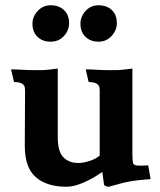

<svg xmlns="http://www.w3.org/2000/svg" viewBox="-20 -696 606 728"><path d="M368 -44Q361 -39 346.5 -30Q332 -21 313.5 -11.5Q295 -2 273.5 5Q252 12 231 12Q158 12 116 -24Q74 -60 74 -143L75 -354Q75 -359 74 -364.5Q73 -370 69 -374.5Q65 -379 56.5 -382Q48 -385 33 -385L22 -433Q35 -433 44.5 -432.5Q54 -432 63 -431.5Q72 -431 83 -430.5Q94 -430 111 -430Q124 -430 132.5 -430Q141 -430 150 -430.5Q159 -431 170 -432.5Q181 -434 199 -436V-175Q199 -121 220.5 -99.5Q242 -78 277 -78Q295 -78 319 -85.5Q343 -93 358 -106V-354Q358 -359 357 -364.5Q356 -370 352 -374.5Q348 -379 339.5 -382Q331 -385 316 -385L305 -433Q318 -433 327.5 -432.5Q337 -432 346 -431.5Q355 -431 366 -430.5Q377 -430 394 -430Q407 -430 415.5 -430Q424 -430 433 -430.5Q442 -431 453 -432.5Q464 -434 482 -436V-113Q482 -91 484 -79.5Q486 -68 506 -68H521L542 -69L551 -17Q526 -15 507.5 -13Q489 -11 472 -8Q455 -5 436.5 0Q418 5 393 12Q385 12 379.5 9Q374 6 374 1ZM103 -606Q103 -633 123 -654.5Q143 -676 172 -676Q203 -676 222.5 -658Q242 -640 242 -608Q242 -581 222.5 -559.5Q203 -538 172 -538Q141 -538 122 -556.5Q103 -575 103 -606ZM285 -606Q285 -633 304.5 -654.5Q324 -676 353 -676Q385 -676 404 -658Q423 -640 423 -608Q423 -581 403 -559.5Q383 -538 354 -538Q323 -538 304 -556.5Q285 -575 285 -606Z"/></svg>

Font: Lusitana
Style: Bold
Weight: 700
Designer: Ana Paula Megda
Foundry: Ana Paula Megda
Version: Version 1.000; ttfautohint (v1.1) -l 8 -r 50 -G 200 -x 14 -D